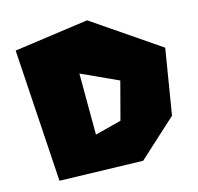

<svg xmlns="http://www.w3.org/2000/svg" viewBox="-66 -620 693 673"><g transform="rotate(-10 281.0 -283.5)"><path d="M247 -152 227 -373 364 -324 340 -185ZM21 -491 93 -15 394 -33 521 -171 539 -410 286 -552Z"/></g></svg>

Font: Super Mario
Style: Regular
Weight: 400
Version: Version 1.0